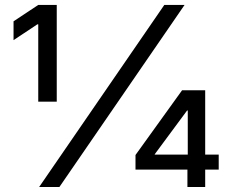

<svg xmlns="http://www.w3.org/2000/svg" viewBox="-20 -747 924 767"><path d="M521.3 -127.8 707.4 -386.4H799.7V-129.3H853.7V-69.6H799.7V0H728.7V-69.6H521.3ZM636.4 -727.3H717.3L217.3 0H136.4ZM132.8 -649.9H129.3L34.1 -586.6V-661.9L132.8 -727.3H206.7V-340.9H132.8ZM730.1 -305.4H727.3L598 -130.7V-129.3H730.1Z"/></svg>

Font: Fast_Sans
Style: Regular
Weight: 400
Designer: Rasmus Andersson
Foundry: rsms
Version: Version 3.018;git-588b23468